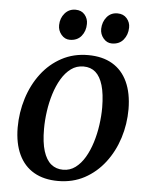

<svg xmlns="http://www.w3.org/2000/svg" viewBox="-54 -810 677 866"><g transform="rotate(5 284.0 -377.0)"><path d="M327.5 -566Q392.5 -566 437.5 -539.5Q482.5 -513 506 -462.2Q529.5 -411.5 530 -339Q530 -270.5 510 -207.8Q490 -145 452 -95.5Q414 -46 360.8 -17.2Q307.5 11.5 241 11.5Q177 11.5 132 -14.5Q87 -40.5 63.2 -90.8Q39.5 -141 39 -212.5Q39 -281.5 59 -345.2Q79 -409 116.8 -458.8Q154.5 -508.5 208 -537.2Q261.5 -566 327.5 -566ZM311.5 -513Q279.5 -513 254.8 -494.8Q230 -476.5 211.8 -445.8Q193.5 -415 181.5 -376.5Q169.5 -338 163.8 -297Q158 -256 158 -217.5Q158 -156 170.2 -117Q182.5 -78 205 -59.5Q227.5 -41 259.5 -41Q290.5 -41 315 -59.2Q339.5 -77.5 357.5 -108Q375.5 -138.5 387.5 -177Q399.5 -215.5 405.2 -256.5Q411 -297.5 411 -336Q410.5 -397.5 399 -436.2Q387.5 -475 365.8 -494Q344 -513 311.5 -513ZM238.5 -627.5Q216 -627.5 200.2 -646.2Q184.5 -665 185 -689.5Q185.5 -721 204.5 -743Q223.5 -765 253 -765Q280 -765 295 -747Q310 -729 309.5 -705.5Q309.5 -673 290.8 -650.2Q272 -627.5 238.5 -627.5ZM429 -627.5Q406.5 -627.5 390.8 -646.2Q375 -665 375.5 -689.5Q376.5 -721 394.8 -743Q413 -765 443 -765Q470 -765 485.5 -747Q501 -729 500.5 -705.5Q500 -673 481.2 -650.2Q462.5 -627.5 429 -627.5Z"/></g></svg>

Font: Merriweather 24pt Medium
Style: Italic
Weight: 500
Italic angle: -7.8°
Version: Version 2.101